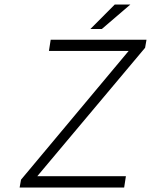

<svg xmlns="http://www.w3.org/2000/svg" viewBox="-20 -840 676 860"><path d="M384.8 -710 494.1 -819.8H564L436 -710ZM67.9 0 74.2 -35.2 556.2 -611.8H199.2L207 -662.1H636.2L629.9 -626L147 -50.8H543.9L536.1 0Z"/></svg>

Font: Office Code Pro Light Italic
Style: Regular
Weight: 300
Italic angle: -9°
Designer: Nathan Rutzky & Paul D. Hunt
Foundry: Adobe Systems Incorporated
Version: Version 1.004;PS 001.004;hotconv 1.0.70;makeotf.lib2.5.58329